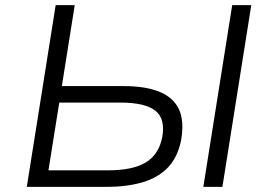

<svg xmlns="http://www.w3.org/2000/svg" viewBox="-20 -725 1045 745"><path d="M84 0 196 -705H270L220 -391H459Q545 -391 599.5 -368.5Q654 -346 675 -299.5Q696 -253 682 -177Q668 -113 631 -74.5Q594 -36 534 -18Q474 0 394 0ZM168 -64H398Q494 -64 544.5 -94Q595 -124 609 -190Q623 -263 583.5 -295Q544 -327 446 -327H210ZM769 0 881 -705H955L843 0Z"/></svg>

Font: Nunito Sans 7pt SemiExpanded Light
Style: Italic
Weight: 300
Width: 6
Italic angle: -9°
Designer: Vernon Adams
Foundry: Vernon Adams
Version: Version 3.101;gftools[0.9.27]